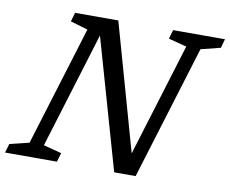

<svg xmlns="http://www.w3.org/2000/svg" viewBox="-97 -796 1072 895"><g transform="rotate(10 439.0 -348.0)"><path d="M572.5 -61.5 555 -76 726 -633 640 -655.5 652.5 -698H898L886 -655.5L793.5 -632.5L598.5 2.5H497L313 -642L326.5 -632L152.5 -65L238 -42.5L225.5 0H-20L-7.5 -42.5L84.5 -65L258.5 -631L176 -655.5L188.5 -698H393Z"/></g></svg>

Font: Newsreader 9pt
Style: Italic
Weight: 400
Italic angle: -17°
Designer: Hugues Gentile
Foundry: Production Type
Version: Version 1.003